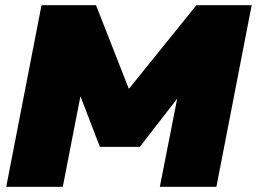

<svg xmlns="http://www.w3.org/2000/svg" viewBox="-20 -720 990 740"><path d="M4 0 140 -700H350L476 -379H478L737 -700H950L814 0H596L663 -340L519 -154H365L290 -349L222 0Z"/></svg>

Font: REM Black
Style: Italic
Weight: 900
Italic angle: -11°
Designer: Octavio Pardo
Foundry: Ashler Design
Version: Version 1.005;gftools[0.9.28]